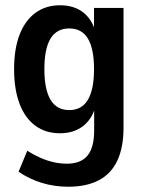

<svg xmlns="http://www.w3.org/2000/svg" viewBox="-20 -519 544 729"><path d="M239 190Q186 190 138.2 175.2Q90.5 160.5 50.5 133L83.5 53.5Q109 69.5 134.2 80.5Q159.5 91.5 184.5 97Q209.5 102.5 234 102.5Q287 102.5 312.2 71.8Q337.5 41 337.5 -23V-125.5H345Q333.5 -71 297.5 -42Q261.5 -13 207.5 -13Q153 -13 114 -41.8Q75 -70.5 54.2 -125.2Q33.5 -180 33.5 -256.5Q33.5 -333 54.2 -387Q75 -441 114.2 -470Q153.5 -499 208 -499Q263 -499 298.5 -469.8Q334 -440.5 345 -387H337V-489H449V-34Q449 40 425.8 90.2Q402.5 140.5 355.5 165.2Q308.5 190 239 190ZM243 -101Q290.5 -101 313.8 -140.2Q337 -179.5 337 -256.5Q337 -334 313.8 -372.5Q290.5 -411 243 -411Q195.5 -411 172 -372.8Q148.5 -334.5 148.5 -256.5Q148.5 -179 172 -140Q195.5 -101 243 -101Z"/></svg>

Font: Nunito Sans 12pt ExtraLight Condensed
Style: Regular
Weight: 200
Width: 3
Version: Version 3.101;gftools[0.9.27]